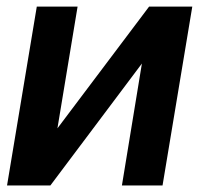

<svg xmlns="http://www.w3.org/2000/svg" viewBox="-20 -566 608 586"><path d="M155.3 -174.3 435.1 -545.9H566.9L476.1 0H352.1L413.1 -372.1L133.8 0H1.5L92.3 -545.9H216.8Z"/></svg>

Font: Inter Tight SemiBold
Style: Italic
Weight: 600
Italic angle: -9.39999°
Designer: Rasmus Andersson
Foundry: rsms
Version: Version 3.004